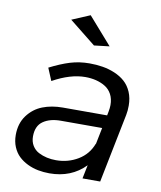

<svg xmlns="http://www.w3.org/2000/svg" viewBox="-84 -817 746 887"><g transform="rotate(10 289.0 -373.0)"><path d="M446 0H363L376 -64Q310.5 3.5 208 3.5Q180.5 3.5 154.5 -1.5Q128.5 -6.5 104.8 -18Q81 -29.5 63.2 -46.5Q45.5 -63.5 35 -88.5Q24.5 -113.5 24.5 -144.5Q24.5 -198.5 52.2 -236Q80 -273.5 122.2 -290Q164.5 -306.5 216.5 -306.5H424.5L428 -324Q431.5 -342.5 431.5 -356Q431.5 -385 420 -406.5Q408.5 -428 388.5 -440Q368.5 -452 345 -457.8Q321.5 -463.5 295 -463.5Q225 -463.5 143 -418L118.5 -476.5Q169.5 -502.5 212.5 -515.8Q255.5 -529 303.5 -529Q335.5 -529 364.8 -524.2Q394 -519.5 422 -507.8Q450 -496 470.2 -478Q490.5 -460 502.8 -431.8Q515 -403.5 515 -368Q515 -343.5 511 -324ZM184.5 -713 269.5 -749 380.5 -622.5 308.5 -614ZM227.5 -61.5Q284 -61.5 330.5 -89.5Q377 -117.5 396 -169V-165.5L412 -245H218.5Q167.5 -245 135.8 -223Q104 -201 104 -151.5Q104 -127 115.2 -108.5Q126.5 -90 145.2 -80.2Q164 -70.5 184.5 -66Q205 -61.5 227.5 -61.5Z"/></g></svg>

Font: Argentum Sans Light
Style: Italic
Weight: 300
Italic angle: -11.3°
Designer: Julieta Ulanovsky (font), Owen Earl (portions from Jones font), Cristiano Sobral (main changes and remaster)
Foundry: Julieta Ulanovsky (font), Owen Earl (portions from Jones font), Cristiano Sobral (main changes and remaster)
Version: Version 3.127